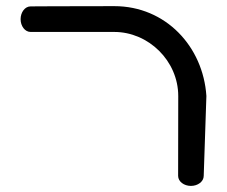

<svg xmlns="http://www.w3.org/2000/svg" viewBox="-20 -601 746 631"><path d="M565.4 -23C565.5 -4.1 584.9 10 607.5 10C630 10 649.5 -4.2 649.5 -22.9L658.3 -285.4L658.3 -285.6C647.7 -447.7 524.8 -580.8 355.8 -580.8C189.8 -580.8 80.7 -580 80.7 -580C61.8 -580 47.7 -560.5 47.7 -538C47.7 -515.5 61.8 -496 80.7 -496C80.7 -496 241.2 -496 355.8 -496C467.4 -496 565.8 -401.5 565.8 -285.3C565.8 -179.6 565.5 -54.5 565.4 -28Z"/></svg>

Font: Hi.
Style: Bold
Weight: 400
Designer: Mew Too, Robert Jablonski
Foundry: Cannot Into Space Fonts
Version: Version 1.996